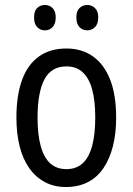

<svg xmlns="http://www.w3.org/2000/svg" viewBox="-20 -742 533 772"><path d="M447 -269Q447 -205 434 -154Q421 -103 396 -66Q371 -29 333 -9.5Q295 10 245 10Q198 10 161 -9.5Q124 -29 98 -65.5Q72 -102 59 -153.5Q46 -205 46 -269Q46 -358 68.5 -420Q91 -482 136 -514.5Q181 -547 247 -547Q309 -547 354 -515Q399 -483 423 -421.5Q447 -360 447 -269ZM131 -269Q131 -202 143.5 -155.5Q156 -109 181.5 -85.5Q207 -62 247 -62Q287 -62 312.5 -85.5Q338 -109 350.5 -155.5Q363 -202 363 -269Q363 -337 350.5 -382.5Q338 -428 312.5 -451.5Q287 -475 247 -475Q186 -475 158.5 -422.5Q131 -370 131 -269ZM117 -672Q117 -698 129.5 -710Q142 -722 161 -722Q179 -722 191.5 -709.5Q204 -697 204 -672Q204 -646 191.5 -633Q179 -620 161 -620Q142 -620 129.5 -633Q117 -646 117 -672ZM287 -672Q287 -698 300 -710Q313 -722 331 -722Q349 -722 362 -709.5Q375 -697 375 -672Q375 -646 362 -633Q349 -620 331 -620Q312 -620 299.5 -633Q287 -646 287 -672Z"/></svg>

Font: Noto Sans Thai Condensed
Style: Regular
Weight: 400
Width: 3
Designer: Monotype Design Team
Foundry: Monotype Imaging Inc.
Version: Version 2.002